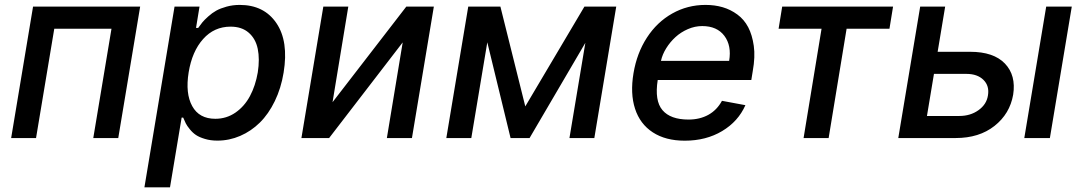

<svg xmlns="http://www.w3.org/2000/svg" viewBox="-20 -573 4495 797"><path d="M26.3 0 117.2 -545.5H561.8L470.9 0H367.2L442.8 -453.8H205.3L129.6 0Z M579.5 204.5 704.5 -545.5H808.2L793.7 -457H802.6Q812.1 -470.5 820.1 -480.3Q828.1 -490.1 844.5 -504.8Q860.8 -519.5 877.8 -528.9Q894.9 -538.4 920.6 -545.5Q946.4 -552.6 975.1 -552.6Q1076 -552.6 1127.3 -477.1Q1178.6 -401.6 1157.3 -271.7Q1146.7 -206.7 1120.7 -153.2Q1094.8 -99.8 1058.6 -64.1Q1022.4 -28.4 977.1 -8.9Q931.8 10.7 882.5 10.7Q854 10.7 830.8 3.7Q807.5 -3.2 793.5 -12.6Q779.5 -22 767.8 -36.6Q756 -51.1 751.1 -61.1Q746.1 -71 740.4 -84.9H734L685.7 204.5ZM763.1 -272.7Q748.9 -185 777.9 -132.5Q806.8 -79.9 873.9 -79.9Q920.1 -79.9 957.4 -105.6Q994.7 -131.4 1017.6 -174.2Q1040.5 -217 1050.1 -272.7Q1058.6 -328.1 1049.9 -370.2Q1041.2 -412.3 1012.4 -437.3Q983.7 -462.4 937.1 -462.4Q869 -462.4 823.2 -411Q777.3 -359.7 763.1 -272.7Z M1360.4 -148.8 1666.5 -545.5H1780.9L1690 0H1585.9L1651.6 -397L1346.2 0H1231.2L1322.1 -545.5H1425.8Z M2160.5 -131.4 2405.9 -545.5H2538L2447.1 0H2343.8L2409.8 -395.2L2178.3 0H2099.4L2002.8 -397.4L1936.4 0H1832.7L1923.7 -545.5H2057.2Z M2822.4 11Q2742.9 11 2689.8 -23.6Q2636.7 -58.2 2616.1 -121.6Q2595.5 -185 2609.7 -269.2Q2623.6 -352.3 2665.3 -416.7Q2707 -481.2 2770.4 -516.9Q2833.8 -552.6 2908.7 -552.6Q2947.1 -552.6 2979.9 -543Q3012.8 -533.4 3040.8 -512.8Q3068.9 -492.2 3085.8 -460Q3102.6 -427.9 3109 -382.6Q3115.4 -337.4 3104.8 -278.4L3098.7 -240.8H2710.2Q2696.7 -154.8 2729.9 -115.8Q2763.1 -76.7 2838.1 -76.7Q2884.9 -76.7 2920.5 -96.4Q2956 -116.1 2976.9 -154.5L3074.2 -136.4Q3044.4 -68.9 2977.6 -28.9Q2910.9 11 2822.4 11ZM2723.7 -320.3H3006.7Q3017.4 -383.5 2986.9 -424.2Q2956.3 -464.8 2894.9 -464.8Q2864.7 -464.8 2835.6 -452.2Q2806.5 -439.6 2784.1 -419.2Q2761.7 -398.8 2745.6 -372.9Q2729.4 -346.9 2723.7 -320.3Z M3212 -453.8 3226.9 -545.5H3687.1L3672.2 -453.8H3494.3L3419.7 0H3315.7L3390.3 -453.8Z M3872.2 -358H4007.1Q4104.8 -358 4151.5 -309.1Q4198.2 -260.3 4185.7 -180Q4171.9 -100.5 4108.1 -50.2Q4044.4 0 3947.1 0H3708.8L3799.7 -545.5H3903.4ZM4231.9 0 4322.8 -545.5H4429L4338.1 0ZM3856.9 -266.3 3827.8 -91.6H3962Q4008.2 -91.6 4041.7 -115.6Q4075.3 -139.6 4081 -176.8Q4087.7 -216.3 4062.5 -241.3Q4037.3 -266.3 3991.8 -266.3Z"/></svg>

Font: Karasuma Gothic
Style: Medium Italic
Weight: 500
Italic angle: 9.39998°
Designer: Rasmus Andersson / Ryoko Nishizuka
Foundry: Genbu
Version: Version 1.00